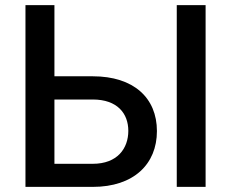

<svg xmlns="http://www.w3.org/2000/svg" viewBox="-20 -731 906 751"><path d="M192.9 -432.6V-710.9H79.6V0H342.8C502.9 0 593.8 -88.9 593.8 -218.3C593.8 -348.1 502.9 -432.6 342.8 -432.6ZM784.2 -710.9H671.4V0H784.2ZM192.9 -341.8H342.8C439.5 -341.8 481.9 -286.6 481.9 -219.2C481.9 -150.9 439.5 -90.3 342.8 -90.3H192.9Z"/></svg>

Font: Bert Sans Medium
Style: Regular
Weight: 500
Designer: Christian Robertson (Google), Cristiano Sobral
Foundry: Google, Cristiano Sobral
Version: Version 3.101